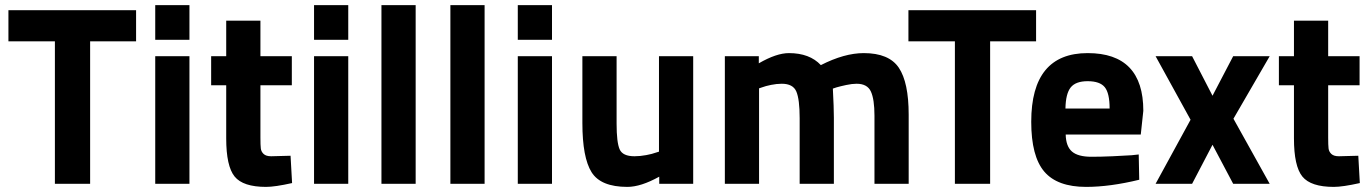

<svg xmlns="http://www.w3.org/2000/svg" viewBox="-20 -720 5370 752"><path d="M13 -558V-680H513V-558H333V0H195V-558Z M588 0V-500H722V0ZM588 -564V-700H722V-564Z M1123 -386H1000V-181Q1000 -151 1001.5 -138.5Q1003 -126 1012.5 -117Q1022 -108 1042 -108L1118 -110L1124 -3Q1057 12 1022 12Q932 12 899 -28.5Q866 -69 866 -178V-386H807V-500H866V-639H1000V-500H1123Z M1210 0V-500H1344V0ZM1210 -564V-700H1344V-564Z M1474 0V-700H1608V0Z M1744 0V-700H1878V0Z M2008 0V-500H2142V0ZM2008 -564V-700H2142V-564Z M2561 -500H2695V0H2562V-28Q2490 12 2437 12Q2333 12 2297 -45.5Q2261 -103 2261 -238V-500H2395V-236Q2395 -162 2407 -135Q2419 -108 2465 -108Q2487 -108 2511 -112.5Q2535 -117 2548 -122L2561 -126Z M2953 0H2819V-500H2952V-472Q3021 -512 3070 -512Q3151 -512 3195 -465Q3287 -512 3363 -512Q3462 -512 3500.5 -454.5Q3539 -397 3539 -271V0H3405V-267Q3405 -331 3391 -361.5Q3377 -392 3335 -392Q3317 -392 3294 -387Q3271 -382 3257 -378L3242 -373Q3246 -298 3246 -259V0H3112V-257Q3112 -331 3099 -361.5Q3086 -392 3042 -392Q3022 -392 3000 -387.5Q2978 -383 2965 -378L2953 -374Z M3538 -558V-680H4038V-558H3858V0H3720V-558Z M4255 -106Q4291 -106 4337.5 -108Q4384 -110 4412 -112L4440 -115L4442 -16Q4327 12 4234 12Q4121 12 4070 -48Q4019 -108 4019 -243Q4019 -512 4240 -512Q4458 -512 4458 -286L4448 -193H4154Q4155 -147 4178.5 -126.5Q4202 -106 4255 -106ZM4153 -295H4326Q4326 -355 4307 -378.5Q4288 -402 4240 -402Q4193 -402 4173.5 -377.5Q4154 -353 4153 -295Z M4506 -500H4649L4729 -345L4810 -500H4953L4811 -255L4953 0H4810L4729 -153L4649 0H4506L4643 -251Z M5305 -386H5182V-181Q5182 -151 5183.5 -138.5Q5185 -126 5194.5 -117Q5204 -108 5224 -108L5300 -110L5306 -3Q5239 12 5204 12Q5114 12 5081 -28.5Q5048 -69 5048 -178V-386H4989V-500H5048V-639H5182V-500H5305Z"/></svg>

Font: TitilliumText
Style: ExtraBold
Weight: 800
Designer: Accademia di Belle Arti di Urbino and others
Foundry: Accademia di Belle Arti di Urbino and others.
Version: Version 60.001